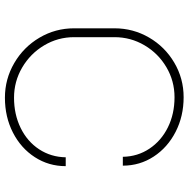

<svg xmlns="http://www.w3.org/2000/svg" viewBox="-13 -738 766 780"><g transform="rotate(90 370.0 -348.0)"><path d="M377 -22Q445 -22 500 -49Q555 -76 586.5 -124Q618 -172 619 -232H655Q655 -163 618.5 -106.5Q582 -50 518.5 -17.5Q455 15 377 15Q301 15 236 -23Q171 -61 133 -125.5Q95 -190 95 -266V-430Q95 -506 132.5 -570.5Q170 -635 234.5 -673Q299 -711 375 -711Q452 -711 515.5 -678.5Q579 -646 616 -589.5Q653 -533 653 -464H617Q616 -524 584 -572Q552 -620 497.5 -647Q443 -674 375 -674Q309 -674 253 -641Q197 -608 164 -552Q131 -496 131 -430V-266Q131 -200 164.5 -144Q198 -88 254.5 -55Q311 -22 377 -22Z"/></g></svg>

Font: M Major Mono Display
Style: Regular
Weight: 400
Designer: Emre Parlak
Foundry: Emre Parlak
Version: Version 2.000; ttfautohint (v1.8) -l 8 -r 50 -G 200 -x 14 -D